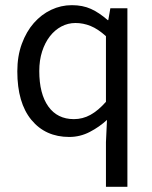

<svg xmlns="http://www.w3.org/2000/svg" viewBox="-20 -518 590 743"><path d="M47 -242Q47 -301 64.5 -348.5Q82 -396 111 -429Q140 -462 178 -480Q216 -498 258 -498Q300 -498 332 -483.5Q364 -469 397 -440H399L407 -486H473V205H390V32L394 -54Q365 -27 327.5 -7.5Q290 12 248 12Q156 12 101.5 -54Q47 -120 47 -242ZM132 -243Q132 -155 167 -106Q202 -57 266 -57Q300 -57 330 -73.5Q360 -90 390 -124V-378Q359 -406 330.5 -417.5Q302 -429 272 -429Q243 -429 217.5 -415.5Q192 -402 173 -377.5Q154 -353 143 -319Q132 -285 132 -243Z"/></svg>

Font: Myanmar Sanpya
Style: Regular
Weight: 400
Designer: Danh Hong
Foundry: Google Inc.
Version: Version 2.00 November 22, 2015